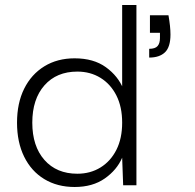

<svg xmlns="http://www.w3.org/2000/svg" viewBox="-20 -740 780 767"><path d="M653 -679Q657 -656 659 -637Q661 -618 661 -602Q661 -552 639 -531Q617 -510 576 -510V-545Q600 -545 609.5 -556Q619 -567 619 -588V-609H579V-679ZM473 -384 468 -382V-720H525V0H472L468 -110Q447 -61 398.5 -27Q350 7 278 7Q209 7 157 -24.5Q105 -56 76.5 -114Q48 -172 48 -250Q48 -328 76.5 -385.5Q105 -443 157 -475Q209 -507 278 -507Q354 -507 403 -471.5Q452 -436 473 -384ZM109 -250Q109 -156 157.5 -101Q206 -46 289 -46Q341 -46 381.5 -71Q422 -96 445 -141.5Q468 -187 468 -250Q468 -313 445 -358.5Q422 -404 381.5 -429Q341 -454 289 -454Q206 -454 157.5 -399Q109 -344 109 -250Z"/></svg>

Font: Albert Sans Light
Style: Regular
Weight: 300
Designer: Andreas Rasmussen
Foundry: a.Foundry
Version: Version 1.025